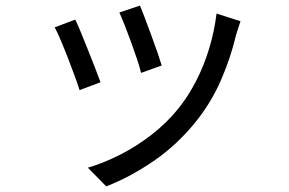

<svg xmlns="http://www.w3.org/2000/svg" viewBox="-20 -596 1040 691"><path d="M483.5 -575.9Q490.2 -561.2 501.1 -531.8Q512 -502.4 524.4 -469.2Q536.8 -436 547 -406.3Q557.2 -376.6 562 -360.4L487.7 -333.6Q483.9 -350.8 474.2 -380.1Q464.5 -409.4 452.5 -442.5Q440.5 -475.6 428.9 -504.9Q417.2 -534.2 409.6 -550.9ZM845.5 -519.6Q840.4 -504.6 836.6 -492.5Q832.8 -480.4 829.7 -470.4Q810.1 -388 776 -309.3Q742 -230.6 688.4 -162.6Q619 -75.2 532.5 -16.2Q446.1 42.8 362.2 74.7L296.2 7.5Q354 -9.5 413.3 -39.7Q472.5 -69.9 526.5 -111.9Q580.4 -153.9 621.4 -204.7Q656.8 -248.6 685.3 -303.6Q713.7 -358.7 732.7 -421Q751.6 -483.3 759.3 -547.1ZM250.8 -525.6Q258.8 -509.5 270.9 -480.1Q283 -450.7 296.6 -416.5Q310.2 -382.3 322.5 -350.8Q334.8 -319.4 341.8 -299.9L266.4 -271.7Q260.4 -291.1 248.6 -323.4Q236.8 -355.7 223 -391Q209.2 -426.3 196.8 -455.3Q184.4 -484.3 176.8 -497.4Z"/></svg>

Font: Noto Sans JP
Style: Regular
Weight: 100
Designer: Ryoko NISHIZUKA 西塚涼子 (kana, bopomofo & ideographs); Paul D. Hunt (Latin, Greek & Cyrillic); Sandoll Communications 산돌커뮤니
Foundry: Adobe
Version: Version 2.004;hotconv 1.0.118;makeotfexe 2.5.65603